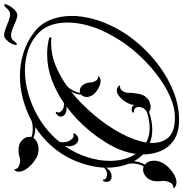

<svg xmlns="http://www.w3.org/2000/svg" viewBox="-9 -830 914 959"><g transform="rotate(-90 448.5 -350.0)"><path d="M330 87Q269 87 230.5 62Q192 37 174.5 -4.5Q157 -46 157 -94Q147 -103 139 -114Q131 -125 123 -138Q122 -123 117.5 -108.5Q113 -94 106 -84Q126 -69 126 -37Q126 -20 117 0Q110 16 93 33.5Q76 51 55.5 62.5Q35 74 17 74Q14 74 11 73.5Q8 73 5 72Q-5 69 -8 64.5Q-11 60 -11 58Q8 60 16.5 42.5Q25 25 25 10Q25 3 24 -4.5Q23 -12 23 -21Q23 -28 24 -36Q25 -44 29 -54Q35 -70 50 -81.5Q65 -93 82 -93Q90 -93 97 -90Q103 -98 107.5 -114.5Q112 -131 112 -148Q112 -153 111.5 -157.5Q111 -162 110 -166Q90 -218 91 -278Q75 -250 46 -250Q36 -250 28 -256Q20 -263 20 -275Q20 -286 25.5 -292.5Q31 -299 32 -288Q33 -280 42.5 -276Q52 -272 63 -273Q69 -274 77.5 -277.5Q86 -281 91 -289Q95 -360 126.5 -435Q158 -510 220 -572Q254 -606 294 -631Q279 -631 264.5 -633.5Q250 -636 240 -641Q233 -630 218 -622.5Q203 -615 183 -615Q172 -615 158 -618Q140 -624 119.5 -639.5Q99 -655 85 -675Q71 -695 71 -713Q71 -727 76 -731.5Q81 -736 83 -737Q83 -721 97.5 -714Q112 -707 126 -707Q132 -707 140 -709Q148 -711 157 -713Q166 -715 178 -715Q183 -715 188 -714.5Q193 -714 199 -713Q217 -709 231 -694.5Q245 -680 245 -662Q245 -655 244 -651Q260 -644 285 -644Q296 -644 306.5 -645.5Q317 -647 327 -651Q378 -678 434.5 -693Q491 -708 548 -708Q607 -708 663 -691Q719 -674 766 -638Q807 -608 828 -559Q849 -510 849 -449Q849 -400 834.5 -344.5Q820 -289 789 -230Q756 -167 705.5 -110Q655 -53 593.5 -8.5Q532 36 464.5 61.5Q397 87 330 87ZM343 66Q393 66 448.5 41Q504 16 559 -26.5Q614 -69 662.5 -123.5Q711 -178 745 -238Q782 -301 799 -360Q816 -419 816 -469Q816 -573 754 -624Q717 -655 671.5 -669Q626 -683 576 -683Q519 -683 460 -666Q401 -649 347.5 -618.5Q294 -588 252 -546Q235 -529 221 -512Q218 -502 218 -492Q218 -485 219.5 -479Q221 -473 222 -468Q227 -455 236.5 -446Q246 -437 255 -441Q257 -442 259 -442Q262 -442 262 -438Q262 -433 256 -427Q245 -416 233 -416Q220 -416 210 -427.5Q200 -439 198 -456V-463Q198 -468 198.5 -474Q199 -480 200 -485Q162 -430 143.5 -371.5Q125 -313 125 -259Q125 -182 160 -129Q163 -155 171 -180.5Q179 -206 190 -230Q220 -292 273.5 -358Q327 -424 397 -476Q394 -475 391 -475Q388 -475 385 -475Q372 -475 361.5 -480.5Q351 -486 347 -497Q346 -499 346 -503Q346 -514 354.5 -521.5Q363 -529 367 -529Q372 -529 368 -521Q364 -514 370 -505.5Q376 -497 386 -492Q394 -488 405 -488Q407 -488 410 -488Q413 -488 415 -489Q470 -527 531.5 -549.5Q593 -572 657 -572Q678 -572 699.5 -569.5Q721 -567 742 -561L740 -550Q732 -552 724 -552Q716 -552 708 -552Q656 -552 601.5 -530Q547 -508 495 -470Q484 -458 475 -440Q466 -422 465 -408Q468 -409 474 -409Q495 -409 507 -389Q514 -377 515.5 -367.5Q517 -358 517 -350Q518 -340 526 -327.5Q534 -315 547 -319V-318Q547 -312 538 -308Q532 -305 524 -305Q507 -305 486 -317Q465 -329 455 -343Q444 -359 444 -375Q444 -384 448 -391.5Q452 -399 456 -403L457 -404Q456 -417 461 -430Q466 -443 472 -453Q408 -402 353 -336Q298 -270 262 -202.5Q226 -135 217 -77Q249 -60 291 -60Q309 -60 328.5 -63.5Q348 -67 370 -74Q383 -82 388.5 -92.5Q394 -103 394 -113Q394 -138 372 -138H371Q367 -138 366 -141Q365 -144 369 -147Q374 -150 382 -150Q388 -150 391 -149Q400 -146 405 -136V-142Q405 -156 419.5 -179.5Q434 -203 453 -216Q464 -224 477 -224Q490 -224 500 -214Q502 -212 502 -210Q502 -209 490 -207Q480 -206 472.5 -193Q465 -180 465 -166Q465 -141 460 -116Q455 -91 443 -78Q433 -66 420 -60.5Q407 -55 395 -55Q381 -55 370 -63Q323 -47 281 -47Q244 -47 215 -59Q211 -3 240.5 32Q270 67 343 66ZM852 -721Q840 -721 822 -729Q804 -737 785.5 -744.5Q767 -752 753 -752Q738 -752 731 -745.5Q724 -739 720 -733Q717 -731 714 -727Q711 -723 707 -723Q704 -723 704 -730Q704 -737 711 -750.5Q718 -764 729.5 -775.5Q741 -787 753 -787Q766 -787 785.5 -779.5Q805 -772 824.5 -764.5Q844 -757 856 -757Q874 -757 890 -777Q897 -786 904 -786Q908 -786 908 -782Q908 -781 906 -775Q901 -760 885 -740.5Q869 -721 852 -721Z"/></g></svg>

Font: Fleur De Leah
Style: Regular
Weight: 400
Designer: Robert E. Leuschke
Foundry: Robert E. Leuschke
Version: Version 1.010; ttfautohint (v1.8.3)